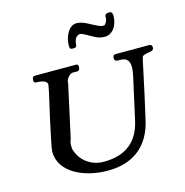

<svg xmlns="http://www.w3.org/2000/svg" viewBox="-132 -1069 1146 1192"><g transform="rotate(-15 441.0 -473.5)"><path d="M416 0C587 0 686 -92 720 -236C745 -345 767 -444 786 -535L800 -601C803 -616 806 -626 809 -631C817 -637 834 -642 859 -645C874 -648 882 -654 882 -665V-669C882 -679 875 -687 865 -687H649C636 -687 630 -681 630 -668V-664C630 -651 637 -645 650 -645H664C707 -645 725 -625 725 -584C725 -565 722 -544 717 -523L658 -257C629 -126 545 -60 405 -60C361 -60 322 -74 288 -102C265 -122 250 -145 241 -170C234 -185 234 -194 234 -216C234 -226 237 -238 243 -252L316 -586C316 -596 318 -605 321 -612C329 -625 343 -645 365 -645C385 -645 402 -640 406 -658L408 -672V-673C408 -680 402 -687 395 -687H128C120 -687 115 -683 113 -675L111 -660V-656C114 -649 118 -645 123 -645C157 -645 180 -639 191 -626C194 -623 196 -620 196 -616C196 -609 194 -603 193 -595L186 -560C185 -557 111 -237 111 -202C112 -68 266 0 416 0ZM381 -814C380 -797 385 -789 395 -789H406C419 -789 426 -794 426 -805C426 -826 435 -852 451 -860C466 -870 478 -862 497 -853C505 -849 520 -840 542 -828C565 -814 588 -808 612 -808C665 -808 697 -862 697 -921C697 -938 691 -947 678 -947H668C658 -947 648 -940 648 -930C649 -909 643 -893 631 -881C631 -878 627 -877 618 -877C609 -877 599 -880 587 -886C575 -891 556 -901 532 -914C506 -928 483 -935 462 -935C411 -935 381 -867 381 -814Z"/></g></svg>

Font: fbb
Style: Bold Italic
Weight: 700
Italic angle: -12°
Designer: David J. Perry, Michael Sharpe
Version: Version 0.991